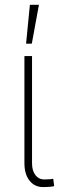

<svg xmlns="http://www.w3.org/2000/svg" viewBox="-20 -760 242 787"><path d="M111.3 -530.3V-90.8Q111.3 -60.1 125.2 -42.2Q139.2 -24.4 161.1 -24.4Q174.8 -24.4 185.5 -25.4Q196.3 -26.4 198.2 -27.3L202.1 2.9Q197.3 4.4 185.1 5.6Q172.9 6.8 156.2 6.8Q122.1 6.8 101.1 -19.5Q80.1 -45.9 80.1 -90.8V-530.3ZM102.5 -740.2H139.6L110.4 -581.1H86.9Z"/></svg>

Font: Pretendard Thin
Style: Regular
Weight: 100
Designer: Base glyphs from Inter by Rasmus Andersson; Hangeul glyphs from Noto Sans CJK(Source Han Sans) by Jang Soo-young and Kan
Foundry: Kil Hyung-jin
Version: Version 1.309